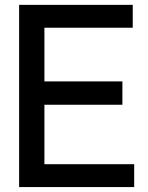

<svg xmlns="http://www.w3.org/2000/svg" viewBox="-20 -759 602 779"><path d="M476.6 -428.7V-334H160.2V-92.8H524.4V0H57.6V-739.3H518.6V-646.5H160.2V-428.7Z"/></svg>

Font: RobotoJAA
Style: Medium
Weight: 500
Version: Version 2.05; 2016-11-05